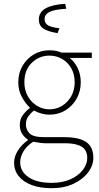

<svg xmlns="http://www.w3.org/2000/svg" viewBox="-20 -754 520 1008"><path d="M250 234Q189 234 145 217Q101 200 77.5 170Q54 140 54 100Q54 68 73.5 37Q93 6 126 -18V-22Q108 -33 96 -52Q84 -71 84 -98Q84 -131 102.5 -153.5Q121 -176 136 -186V-190Q114 -210 95 -244.5Q76 -279 76 -322Q76 -370 98 -408Q120 -446 157 -468Q194 -490 240 -490Q260 -490 276 -486.5Q292 -483 302 -478H462V-450H346Q372 -429 388 -396Q404 -363 404 -322Q404 -274 382 -235.5Q360 -197 323 -174.5Q286 -152 240 -152Q219 -152 197 -158Q175 -164 158 -174Q142 -161 129 -143.5Q116 -126 116 -100Q116 -73 135.5 -53.5Q155 -34 210 -34H316Q396 -34 433 -8Q470 18 470 74Q470 114 443 150.5Q416 187 366.5 210.5Q317 234 250 234ZM240 -180Q275 -180 305 -198Q335 -216 353.5 -248Q372 -280 372 -322Q372 -365 354 -396Q336 -427 306 -444.5Q276 -462 240 -462Q186 -462 147 -424.5Q108 -387 108 -322Q108 -280 126.5 -248Q145 -216 175 -198Q205 -180 240 -180ZM252 206Q309 206 350.5 187Q392 168 415 138Q438 108 438 76Q438 34 408.5 16Q379 -2 322 -2H212Q208 -2 191 -4Q174 -6 154 -10Q118 14 102 42.5Q86 71 86 98Q86 146 129.5 176Q173 206 252 206ZM282 -580Q228 -589 206 -605Q184 -621 184 -652Q184 -690 219.5 -710Q255 -730 322 -734L328 -708Q262 -704 238 -690.5Q214 -677 214 -654Q214 -630 235 -619.5Q256 -609 292 -606Z"/></svg>

Font: Source Sans 3 Variable
Style: Regular
Weight: 200
Designer: Paul D. Hunt
Foundry: Adobe Systems Incorporated
Version: Version 3.026